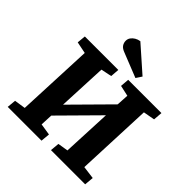

<svg xmlns="http://www.w3.org/2000/svg" viewBox="-245 -1120 1294 1294"><g transform="rotate(45 402.5 -472.5)"><path d="M541 -428 282 -166 278 -78 361 -65 355 0H33L39 -64L119 -76L143 -624L59 -641L65 -703H384L379 -640L302 -624L286 -274L545 -536L550 -623L473 -640L478 -703H795L790 -638L708 -623L685 -78L777 -66L771 0H445L451 -65L525 -77ZM531 -787 504 -746 333 -814Q302 -825 291 -841.5Q280 -858 280 -877Q280 -895 290 -909Q300 -923 316 -932.5Q332 -942 352 -945Z"/></g></svg>

Font: Literata 18pt
Style: Bold Italic
Weight: 700
Italic angle: -2°
Designer: Latin by Veronika Burian and Jose Scaglione. Greek by Irene Vlachou. Cyrillic by Vera Evstafieva
Foundry: TypeTogether
Version: Version 3.103;gftools[0.9.29]